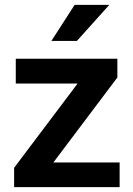

<svg xmlns="http://www.w3.org/2000/svg" viewBox="-20 -770 546 790"><path d="M472.2 -101.6V0H38.1V-79.6L299.3 -426.3H44.9V-528.3H462.9V-451.2L199.7 -101.6ZM191.4 -601.6 287.1 -750H429.7L296.4 -601.6Z"/></svg>

Font: Vazirmatn FD SemiBold
Style: Regular
Weight: 600
Designer: Saber Rastikerdar
Foundry: Saber Rastikerdar
Version: Version 33.001